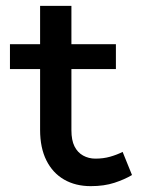

<svg xmlns="http://www.w3.org/2000/svg" viewBox="-20 -622 487 656"><path d="M290 14Q238 14 199 -8.5Q160 -31 138.5 -74Q117 -117 117 -178V-602H224V-177Q224 -143 234.5 -122Q245 -101 264 -90.5Q283 -80 306 -80Q333 -80 356 -86.5Q379 -93 399 -103L431 -24Q406 -9 371 2.5Q336 14 290 14ZM14 -386V-471H376V-386Z"/></svg>

Font: BioRhyme Medium
Style: Regular
Weight: 500
Designer: Aoife Mooney
Foundry: Aoife Mooney Type
Version: Version 1.600;gftools[0.9.33]